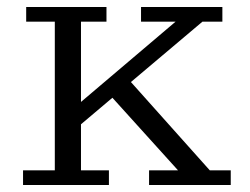

<svg xmlns="http://www.w3.org/2000/svg" viewBox="-20 -530 715 550"><path d="M46 0V-42H137V-468H55V-510H285V-468H212V-238L483 -468H384V-510H617V-468H560L355 -295L581 -42H641V0H407V-42H490L302 -250L212 -174V-42H292V0Z"/></svg>

Font: Montagu Slab 16pt Light
Style: Regular
Weight: 300
Designer: Florian Karsten
Foundry: Florian Karsten
Version: Version 1.000; ttfautohint (v1.8.3)